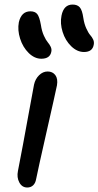

<svg xmlns="http://www.w3.org/2000/svg" viewBox="-20 -815 434 846"><path d="M350.1 -585.9Q319.8 -585.9 293.7 -611.3Q267.6 -636.7 255.9 -674.3Q244.1 -711.9 251 -746.1Q260.7 -794.9 299.8 -794.9Q320.8 -794.9 331.5 -782.7Q342.3 -770.5 347.2 -735.8Q351.1 -709.5 360.4 -689.5Q369.6 -669.4 377.4 -660.6Q385.3 -651.9 390.4 -641.1Q395.5 -630.4 393.1 -618.2Q387.7 -585.9 350.1 -585.9ZM162.1 -556.2Q132.3 -556.2 106.4 -581.5Q80.6 -606.9 68.6 -644.8Q56.6 -682.6 63 -716.8Q74.2 -765.1 113.8 -765.1Q134.3 -765.1 144 -753.2Q153.8 -741.2 160.2 -705.1Q164.1 -678.2 173.3 -658Q182.6 -637.7 190.4 -628.7Q198.2 -619.6 203.4 -608.9Q208.5 -598.1 206.1 -586.9Q200.2 -556.2 162.1 -556.2ZM100.1 11.2Q77.1 11.2 65.2 -11Q53.2 -33.2 59.1 -62Q82 -179.2 101.8 -289.6Q121.6 -399.9 129.9 -441.9Q135.3 -466.8 152.1 -483.4Q168.9 -500 189.9 -500Q211.9 -500 223.9 -483.9Q235.8 -467.8 231 -439Q223.6 -402.8 185.5 -235.4Q147.5 -67.9 139.2 -25.9Q136.2 -8.3 126 1.5Q115.7 11.2 100.1 11.2Z"/></svg>

Font: Shantell Sans Normal
Style: Italic
Weight: 400
Italic angle: -11.31°
Designer: Stephen Nixon, Anya Danilova, Shantell Martin
Foundry: Arrow Type
Version: Version 1.006;[559af2be0]